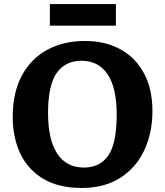

<svg xmlns="http://www.w3.org/2000/svg" viewBox="-20 -917 817 951"><path d="M384 14Q271 14 195 -31Q119 -76 81 -155.5Q43 -235 43 -338Q43 -457 87.5 -541Q132 -625 212.5 -669.5Q293 -714 401 -714Q501 -714 576 -673Q651 -632 693 -554.5Q735 -477 735 -367Q735 -259 694.5 -172.5Q654 -86 575.5 -36Q497 14 384 14ZM396 -87Q475 -87 516.5 -147Q558 -207 558 -350Q558 -482 513 -549Q468 -616 384 -616Q303 -616 260.5 -555Q218 -494 218 -357Q218 -225 263.5 -156Q309 -87 396 -87ZM227 -790V-897H554V-790Z"/></svg>

Font: Literata 12pt
Style: Bold
Weight: 700
Designer: Latin by Veronika Burian and Jose Scaglione. Greek by Irene Vlachou. Cyrillic by Vera Evstafieva.
Foundry: TypeTogether
Version: Version 3.002